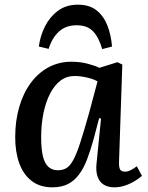

<svg xmlns="http://www.w3.org/2000/svg" viewBox="-20 -787 631 821"><path d="M489 -96Q488 -72 493.5 -62.5Q499 -53 515 -53Q526 -53 539 -59.5Q552 -66 565 -76L587 -35Q576 -25 556.5 -13Q537 -1 514.5 6.5Q492 14 469 14Q442 14 423.5 2.5Q405 -9 397 -32.5Q389 -56 393 -90L412 -280L404 -282L380 -191Q367 -144 352.5 -106Q338 -68 318 -41Q298 -14 270.5 0Q243 14 204 14Q150 14 114.5 -14Q79 -42 62 -90Q45 -138 45 -200Q45 -271 62.5 -330.5Q80 -390 112 -433Q144 -476 188 -499.5Q232 -523 285 -523Q323 -523 355 -514.5Q387 -506 405 -497L482 -521L503 -511ZM227 -59Q249 -59 264.5 -68.5Q280 -78 294 -104Q308 -130 323.5 -178Q339 -226 361 -304L397 -439Q380 -449 352 -455.5Q324 -462 299 -462Q265 -462 239 -442.5Q213 -423 194.5 -387.5Q176 -352 166 -304Q156 -256 156 -199Q156 -150 163.5 -119Q171 -88 187 -73.5Q203 -59 227 -59ZM313 -767Q362 -767 392.5 -743Q423 -719 439 -678.5Q455 -638 459 -588L417 -577Q402 -629 377 -654Q352 -679 308 -679Q261 -679 231.5 -651.5Q202 -624 188 -578L146 -588Q152 -634 172.5 -674.5Q193 -715 228 -741Q263 -767 313 -767Z"/></svg>

Font: Literata 18pt Medium
Style: Italic
Weight: 500
Italic angle: -2°
Designer: Latin by Veronika Burian and Jose Scaglione. Greek by Irene Vlachou. Cyrillic by Vera Evstafieva
Foundry: TypeTogether
Version: Version 3.103;gftools[0.9.29]